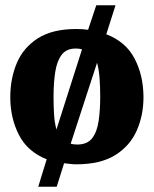

<svg xmlns="http://www.w3.org/2000/svg" viewBox="-20 -613 583 728"><path d="M125 95 157 -9Q84 -38 51.5 -102Q19 -166 19 -244Q19 -316 44 -374.5Q69 -433 124 -468Q179 -503 269 -503Q295 -503 314 -500L345 -593H418L383 -483Q457 -455 490.5 -390.5Q524 -326 524 -244Q524 -176 498.5 -118Q473 -60 417 -25Q361 10 269 10Q257 10 245.5 8.5Q234 7 223 6L195 95ZM194 -122 291 -426Q281 -429 267 -429Q232 -429 214 -405.5Q196 -382 189.5 -340.5Q183 -299 183 -246Q183 -210 185 -178.5Q187 -147 194 -122ZM273 -65Q311 -65 329.5 -89Q348 -113 354 -154.5Q360 -196 360 -246Q360 -284 357.5 -317Q355 -350 348 -375L248 -68Q259 -65 273 -65Z"/></svg>

Font: Manuale ExtraBold
Style: Regular
Weight: 800
Version: Version 1.002